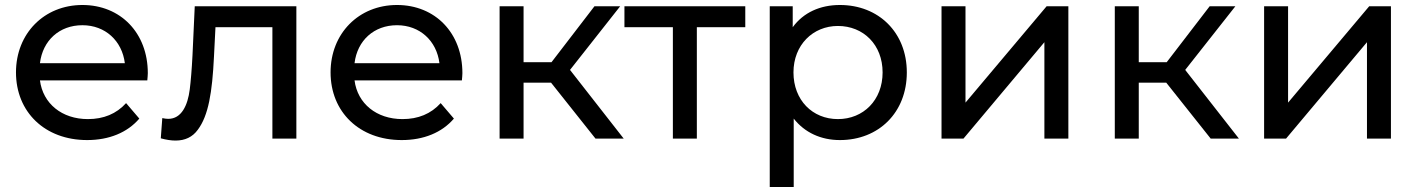

<svg xmlns="http://www.w3.org/2000/svg" viewBox="-20 -555 5684 769"><path d="M329 6C417 6 490 -24 538 -80L485 -142C446 -99 395 -78 332 -78C228 -78 152 -140 140 -233H570C571 -245 572 -255 572 -262C572 -423 463 -535 310 -535C157 -535 44 -421 44 -265C44 -107 159 6 329 6ZM310 -454C402 -454 469 -391 480 -302H140C151 -393 218 -454 310 -454Z M624 -1C646 5 666 8 683 8C721 8 751 -6 772 -35C815 -92 830 -185 837 -328L843 -446H1071V0H1167V-530H760L751 -334C748 -275 744 -229 740 -197C732 -133 707 -79 654 -79C647 -79 639 -80 630 -82Z M1589 6C1677 6 1750 -24 1798 -80L1745 -142C1706 -99 1655 -78 1592 -78C1488 -78 1412 -140 1400 -233H1830C1831 -245 1832 -255 1832 -262C1832 -423 1723 -535 1570 -535C1417 -535 1304 -421 1304 -265C1304 -107 1419 6 1589 6ZM1570 -454C1662 -454 1729 -391 1740 -302H1400C1411 -393 1478 -454 1570 -454Z M1981 -530V0H2077V-224H2187L2365 0H2478L2263 -275L2464 -530H2361L2189 -306H2077V-530Z M2481 -446H2675V0H2771V-446H2965V-530H2481Z M3063 -530V194H3159V-80C3203 -24 3268 6 3344 6C3499 6 3612 -104 3612 -265C3612 -425 3499 -535 3344 -535C3265 -535 3198 -505 3155 -446V-530ZM3336 -451C3438 -451 3515 -376 3515 -265C3515 -154 3438 -78 3336 -78C3234 -78 3158 -154 3158 -265C3158 -375 3236 -451 3336 -451Z M3751 -530V0H3839L4163 -386V0H4259V-530H4172L3847 -144V-530Z M4445 -530V0H4541V-224H4651L4829 0H4942L4727 -275L4928 -530H4825L4653 -306H4541V-530Z M5043 -530V0H5131L5455 -386V0H5551V-530H5464L5139 -144V-530Z"/></svg>

Font: Malon Grotesk Med
Style: Regular
Weight: 500
Designer: Julieta Ulanovsky
Foundry: Julieta Ulanovsky
Version: Version 7.200